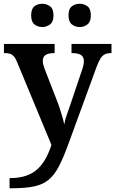

<svg xmlns="http://www.w3.org/2000/svg" viewBox="-20 -770 614 1023"><path d="M31 179Q83 179 120 166Q157 153 182 129Q207 105 224.5 72.5Q242 40 254 2L72 -437Q64 -458 55 -468.5Q46 -479 34.5 -483Q23 -487 5 -487H1V-536H271V-487H268Q237 -487 222.5 -477Q208 -467 208 -445Q208 -436 210.5 -426Q213 -416 217 -405L283 -235Q292 -213 299.5 -189Q307 -165 313.5 -143Q320 -121 322 -106Q327 -133 336 -158.5Q345 -184 353 -207L417 -397Q421 -408 424 -421.5Q427 -435 427 -444Q427 -467 411.5 -477Q396 -487 365 -487H361V-536H574V-487H570Q552 -487 538.5 -480.5Q525 -474 515 -457.5Q505 -441 494 -412L343 1Q317 72 293.5 117Q270 162 239.5 187.5Q209 213 162.5 223Q116 233 45 233H31ZM405 -626Q381 -626 363 -640Q345 -654 345 -688Q345 -723 363 -736.5Q381 -750 405 -750Q428 -750 446 -736.5Q464 -723 464 -688Q464 -654 446 -640Q428 -626 405 -626ZM205 -626Q181 -626 163.5 -640Q146 -654 146 -688Q146 -723 163.5 -736.5Q181 -750 205 -750Q228 -750 246.5 -736.5Q265 -723 265 -688Q265 -654 246.5 -640Q228 -626 205 -626Z"/></svg>

Font: Noto Serif Khmer SemiBold
Style: Regular
Weight: 600
Version: Version 2.003